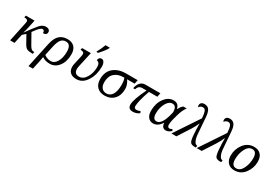

<svg xmlns="http://www.w3.org/2000/svg" viewBox="57 -2035 5011 3514"><g transform="rotate(30 2562.5 -278.0)"><path d="M499 -414.1Q499 -476.1 457 -476.1Q432.6 -476.1 399.9 -445.6Q367.2 -415 305.2 -328.1L424.8 -115.2Q452.6 -65.4 474.4 -50.3Q496.1 -35.2 523.9 -35.2H535.2L524.9 6.8H515.1Q444.3 6.8 406.5 -8.5Q368.7 -23.9 330.1 -94.2L243.2 -251L178.2 -193.8L137.2 0H43.9L127 -394Q136.2 -438 136.2 -446.8Q136.2 -494.1 65.9 -494.1H58.1L66.9 -536.1H251L210 -346.2Q197.8 -289.6 183.1 -243.2L272.9 -366.2Q356.9 -480.5 399.2 -512.7Q441.4 -544.9 492.2 -544.9Q531.2 -544.9 553.7 -526.6Q576.2 -508.3 576.2 -479Q576.2 -414.1 499 -414.1Z M720.2 -37.1Q717.8 -23.4 714.4 -1Q710.9 22 705.1 48.8L664.1 240.2H570.3L684.1 -293Q711.9 -423.3 775.9 -484.6Q839.8 -545.9 947.3 -545.9Q1040 -545.9 1092 -492.2Q1144 -438.5 1144 -337.9Q1144 -181.6 1069.1 -85.9Q994.1 9.8 884.3 9.8Q783.7 9.8 720.2 -37.1ZM734.9 -90.8Q798.3 -42 877.9 -42Q950.7 -42 999.5 -124.3Q1048.3 -206.5 1048.3 -337.9Q1048.3 -493.2 941.9 -493.2Q878.9 -493.2 840.3 -447.3Q801.8 -401.4 778.3 -293Z M1372.1 -223.1Q1363.8 -185.5 1363.8 -160.2Q1363.8 -54.2 1465.8 -54.2Q1554.2 -54.2 1611.6 -150.9Q1668.9 -247.6 1668.9 -374Q1668.9 -467.8 1599.1 -478Q1608.4 -546.9 1663.1 -546.9Q1698.7 -546.9 1719.2 -511.7Q1739.7 -476.6 1739.7 -417Q1739.7 -249 1657.7 -119.6Q1575.7 9.8 1443.8 9.8Q1359.9 9.8 1314.5 -32.5Q1269 -74.7 1269 -149.9Q1269 -183.1 1275.9 -211.9L1314.9 -387.2Q1323.7 -426.8 1323.7 -446.8Q1323.7 -494.1 1253.9 -494.1H1246.1L1254.9 -536.1H1440.9ZM1520.5 -621.1Q1543.5 -660.6 1566.9 -712.4Q1590.3 -764.2 1600.1 -795.9H1690.4L1688.5 -784.2Q1678.2 -758.3 1633.1 -700.4Q1587.9 -642.6 1551.3 -606H1518.1Z M2430.7 -536.1 2413.6 -453.1H2253.9Q2314 -371.6 2314 -276.9Q2314 -146.5 2240.5 -67.1Q2167 12.2 2040.5 12.2Q1940.9 12.2 1882.8 -47.6Q1824.7 -107.4 1824.7 -210Q1824.7 -368.7 1924.1 -452.4Q2023.4 -536.1 2186.5 -536.1ZM2196.8 -453.1H2180.7Q2061.5 -453.1 1990.2 -388.7Q1918.9 -324.2 1918.9 -198.2Q1918.9 -123.5 1954.8 -80.8Q1990.7 -38.1 2051.8 -38.1Q2132.8 -38.1 2175.8 -110.1Q2218.8 -182.1 2218.8 -315.9Q2218.8 -399.4 2196.8 -453.1Z M2664.6 -453.1H2575.7Q2494.1 -453.1 2473.6 -368.2H2431.6Q2466.3 -536.1 2595.7 -536.1H2909.7L2892.6 -453.1H2715.8Q2629.9 -204.6 2629.9 -107.9Q2629.9 -53.2 2682.6 -53.2Q2718.3 -53.2 2757.8 -73.2L2774.9 -36.1Q2712.4 9.8 2638.7 9.8Q2537.6 9.8 2537.6 -85Q2537.6 -191.9 2664.6 -453.1Z M3240.7 -101.1H3236.8Q3166 9.8 3067.9 9.8Q3000.5 9.8 2960.7 -40Q2920.9 -89.8 2920.9 -174.8Q2920.9 -332.5 2999.5 -439.2Q3078.1 -545.9 3188 -545.9Q3293.9 -545.9 3314.9 -440.9H3320.8Q3357.4 -509.3 3395 -536.1H3466.8Q3410.2 -463.4 3376 -338.9L3346.7 -229Q3331.1 -170.4 3331.1 -117.2Q3331.1 -60.1 3377 -60.1Q3397 -60.1 3427.7 -80.1L3445.8 -47.9Q3388.7 4.9 3332 4.9Q3250 4.9 3240.7 -101.1ZM3270 -288.1 3285.6 -351.1Q3287.6 -358.4 3282.2 -398.2Q3276.9 -438 3255.9 -460.9Q3234.9 -483.9 3197.8 -483.9Q3125 -483.9 3073.5 -391.4Q3022 -298.8 3022 -178.2Q3022 -54.2 3104 -54.2Q3208.5 -54.2 3270 -288.1Z M3797.9 -519Q3793.9 -605 3776.4 -654.5Q3758.8 -704.1 3713.9 -704.1Q3669.4 -704.1 3634.8 -661.1Q3624 -669.4 3624 -698.2Q3624 -730.5 3646.5 -750.2Q3668.9 -770 3710.9 -770Q3775.9 -770 3808.3 -725.6Q3840.8 -681.2 3849.1 -585.9L3876 -235.8Q3882.8 -143.6 3908.9 -92.8Q3935.1 -42 3970.2 -42H3975.1L3967.8 0H3944.8Q3878.9 0 3853 -29.3Q3827.1 -58.6 3817.6 -177Q3808.1 -295.4 3808.1 -414.1H3805.2Q3778.8 -345.2 3721.2 -253.9L3557.1 0H3452.1Z M4333 -519Q4329.1 -605 4311.5 -654.5Q4293.9 -704.1 4249 -704.1Q4204.6 -704.1 4169.9 -661.1Q4159.2 -669.4 4159.2 -698.2Q4159.2 -730.5 4181.6 -750.2Q4204.1 -770 4246.1 -770Q4311 -770 4343.5 -725.6Q4376 -681.2 4384.3 -585.9L4411.1 -235.8Q4418 -143.6 4444.1 -92.8Q4470.2 -42 4505.4 -42H4510.3L4502.9 0H4480Q4414.1 0 4388.2 -29.3Q4362.3 -58.6 4352.8 -177Q4343.3 -295.4 4343.3 -414.1H4340.3Q4314 -345.2 4256.3 -253.9L4092.3 0H3987.3Z M4891.1 -545.9Q4979.5 -545.9 5030.3 -492.7Q5081.1 -439.5 5081.1 -338.9Q5081.1 -205.6 4999.5 -97.9Q4918 9.8 4785.2 9.8Q4694.8 9.8 4644 -44.9Q4593.3 -99.6 4593.3 -196.8Q4593.3 -331.5 4675.5 -438.7Q4757.8 -545.9 4891.1 -545.9ZM4796.4 -39.1Q4878.9 -39.1 4928 -137Q4977.1 -234.9 4977.1 -354Q4977.1 -493.2 4879.4 -493.2Q4797.9 -493.2 4747.6 -395Q4697.3 -296.9 4697.3 -176.8Q4697.3 -39.1 4796.4 -39.1Z"/></g></svg>

Font: Droid Serif
Style: Italic
Weight: 400
Italic angle: -12°
Designer: Monotype Design team
Foundry: Monotype Imaging Inc.
Version: Version 1.03